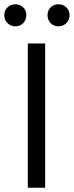

<svg xmlns="http://www.w3.org/2000/svg" viewBox="-47 -877 345 897"><path d="M61.5 -842.5Q76 -828 76 -806Q76 -784 61.5 -769Q47 -754 25 -754Q3 -754 -12 -769Q-27 -784 -27 -806Q-27 -828 -12 -842.5Q3 -857 25 -857Q47 -857 61.5 -842.5ZM263 -842.5Q278 -828 278 -806Q278 -784 263 -769Q248 -754 226 -754Q204 -754 189.5 -769Q175 -784 175 -806Q175 -828 189.5 -842.5Q204 -857 226 -857Q248 -857 263 -842.5ZM164 0H83V-674H164Z"/></svg>

Font: Hind Mysuru
Style: Regular
Weight: 400
Designer: Manushi Parikh, Hitesh Malaviya
Foundry: Indian Type Foundry
Version: Version 0.703;PS 1.0;hotconv 1.0.86;makeotf.lib2.5.63406